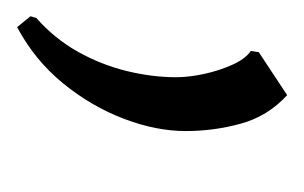

<svg xmlns="http://www.w3.org/2000/svg" viewBox="-87 -50 364 230"><g transform="rotate(90 95.0 65.0)"><path d="M12.5 226.5 -0.5 210.5 1.5 203.5Q26 182 41.8 154Q57.5 126 65 95.5Q72.5 65 72.5 36Q72.5 20.5 68.5 2.2Q64.5 -16 57.5 -31.5Q50.5 -47 41 -53.5L42.5 -63L94 -97Q119.5 -73.5 128.2 -41.2Q137 -9 137 24.5Q137 60 122.2 98.8Q107.5 137.5 79.8 171.5Q52 205.5 12.5 226.5Z"/></g></svg>

Font: Merriweather 120pt Light
Style: Italic
Weight: 300
Italic angle: -7.8°
Version: Version 2.101